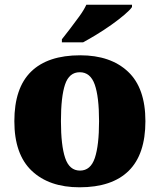

<svg xmlns="http://www.w3.org/2000/svg" viewBox="-20 -786 680 816"><path d="M318 10Q189 10 115 -60Q41 -130 41 -271Q41 -412 112 -481.5Q183 -551 321 -551Q450 -551 524 -481.5Q598 -412 598 -271Q598 -130 527 -60Q456 10 318 10ZM320 -61Q365 -61 383 -114.5Q401 -168 401 -271Q401 -375 382.5 -427Q364 -479 319 -479Q274 -479 256.5 -427Q239 -375 239 -271Q239 -168 257 -114.5Q275 -61 320 -61ZM243 -619Q258 -638 278 -664Q298 -690 317.5 -717Q337 -744 347 -766H541V-756Q532 -743 508.5 -723Q485 -703 454 -681Q423 -659 391 -639.5Q359 -620 333 -606H243Z"/></svg>

Font: Noto Serif Ethiopic Black
Style: Regular
Weight: 900
Designer: Monotype Design Team
Foundry: Monotype Imaging Inc.
Version: Version 2.102; ttfautohint (v1.8.4.7-5d5b)